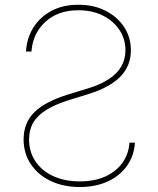

<svg xmlns="http://www.w3.org/2000/svg" viewBox="-20 -758 652 790"><path d="M109.4 -545.9H86.9Q90.3 -602.1 117.9 -645.5Q145.5 -689 192.9 -713.9Q240.2 -738.8 302.7 -738.3Q364.7 -738.8 413.6 -714.1Q462.4 -689.5 490.5 -647Q518.6 -604.5 518.6 -550.8Q518.6 -487.8 476.1 -443.6Q433.6 -399.4 347.7 -372.1L265.6 -346.7Q207 -328.6 170.4 -305.7Q133.8 -282.7 116.7 -253.2Q99.6 -223.6 99.6 -184.6Q99.6 -133.3 125.7 -94.2Q151.9 -55.2 199 -33.4Q246.1 -11.7 308.6 -11.7Q368.7 -11.7 413.1 -31.7Q457.5 -51.8 483.4 -87.6Q509.3 -123.5 512.7 -170.9H535.2Q531.7 -117.2 502.9 -76.2Q474.1 -35.2 424.6 -12Q375 11.2 308.6 11.7Q239.3 11.2 187.3 -13.9Q135.3 -39.1 106.2 -83.5Q77.1 -127.9 77.1 -184.6Q77.1 -218.3 87.9 -245.8Q98.6 -273.4 121.1 -295.9Q143.6 -318.4 178.2 -336.4Q212.9 -354.5 259.8 -369.1L342.8 -394.5Q395 -410.6 428.7 -433.1Q462.4 -455.6 479.2 -484.9Q496.1 -514.2 496.1 -550.8Q496.1 -598.6 470.7 -636Q445.3 -673.3 401.9 -694.6Q358.4 -715.8 302.7 -715.8Q218.3 -715.8 166.5 -668Q114.7 -620.1 109.4 -545.9Z"/></svg>

Font: Inter Tight Thin
Style: Regular
Weight: 250
Designer: Rasmus Andersson
Foundry: rsms
Version: Version 3.004